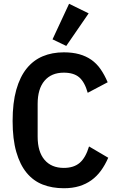

<svg xmlns="http://www.w3.org/2000/svg" viewBox="-20 -988 621 1020"><path d="M319 12Q257 12 207 -7.5Q157 -27 121.5 -70Q86 -113 66.5 -181Q47 -249 47 -345Q47 -442 66.5 -511Q86 -580 121.5 -624Q157 -668 207 -689Q257 -710 319 -710Q365 -710 401 -700Q437 -690 465 -670.5Q493 -651 514 -621Q535 -591 552 -551L446 -495Q430 -552 401 -577Q372 -602 319 -602Q253 -602 216.5 -559Q180 -516 180 -436V-262Q180 -182 216.5 -139Q253 -96 319 -96Q372 -96 403.5 -123Q435 -150 453 -210L555 -150Q538 -111 516 -81Q494 -51 465.5 -30.5Q437 -10 401 1Q365 12 319 12ZM332 -744 259 -779 347 -968 451 -917Z"/></svg>

Font: IBM Plex Sans Condensed SemiBold
Style: Regular
Weight: 600
Width: 3
Designer: Mike Abbink, Paul van der Laan, Pieter van Rosmalen
Foundry: Bold Monday
Version: Version 1.3